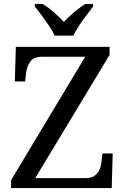

<svg xmlns="http://www.w3.org/2000/svg" viewBox="-20 -951 632 971"><path d="M36 0V-40L411 -664H194Q150 -664 133 -639.5Q116 -615 112 -582L107 -539H55L60 -714H534V-673L158 -50H410Q440 -50 457 -61.5Q474 -73 482.5 -91.5Q491 -110 493 -132L498 -175H550L545 0ZM256 -771Q246 -794 228 -820.5Q210 -847 191 -873Q172 -899 156 -918V-931H195Q224 -914 252.5 -889Q281 -864 303 -840Q318 -856 336 -872.5Q354 -889 373.5 -904.5Q393 -920 412 -931H451V-918Q436 -899 416.5 -873Q397 -847 379.5 -820.5Q362 -794 351 -771Z"/></svg>

Font: Noto Serif Vithkuqi
Style: Regular
Weight: 400
Version: Version 1.005